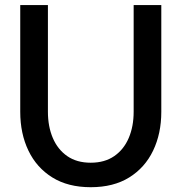

<svg xmlns="http://www.w3.org/2000/svg" viewBox="-20 -743 731 773"><path d="M172.9 -722.7V-293Q172.9 -233.9 192.6 -187.5Q212.4 -141.1 250.7 -114.5Q289.1 -87.9 345.2 -87.9Q401.4 -87.9 439.9 -114.5Q478.5 -141.1 498.3 -187.5Q518.1 -233.9 518.1 -293V-722.7H629.4V-293Q629.4 -205.1 596.4 -136.5Q563.5 -67.9 500.2 -28.6Q437 10.7 345.2 10.7Q253.9 10.7 190.7 -28.6Q127.4 -67.9 94.5 -136.5Q61.5 -205.1 61.5 -293V-722.7Z"/></svg>

Font: Giphurs Medium
Style: Regular
Weight: 500
Version: Version 0.920; ttfautohint (v1.8.4.7-5d5b)